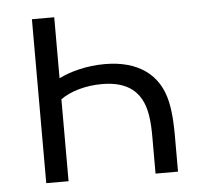

<svg xmlns="http://www.w3.org/2000/svg" viewBox="-44 -585 646 630"><g transform="rotate(-5 279.0 -270.0)"><path d="M157 -339V-540H83.5V0H157V-270C190 -293.5 240 -308 293.5 -308C379 -308 424.5 -270.5 438 -197.5C443 -171.5 443.5 -141.5 443.5 -119V0H517.5V-119C517.5 -135 517.5 -189 508 -230.5C488 -322.5 418 -372.5 308.5 -372.5C248 -372.5 193 -357.5 157 -339Z"/></g></svg>

Font: Eudonet
Style: Regular
Weight: 400
Designer: Mikhail Sharanda
Foundry: Mikhail Sharanda
Version: Version 4.503;Glyphs 3.1.2 (3151)